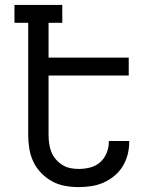

<svg xmlns="http://www.w3.org/2000/svg" viewBox="-20 -755 640 783"><path d="M301 8Q273 8 245 3Q217 -2 192.5 -15.5Q168 -29 148 -49.5Q128 -70 116 -95.5Q104 -121 99.5 -149Q95 -177 95 -205V-662H39V-735H234V-662H178V-520H505V-447H178V-205Q178 -187 180.5 -169.5Q183 -152 189.5 -135.5Q196 -119 207.5 -105.5Q219 -92 234 -82.5Q249 -73 266.5 -69.5Q284 -66 301 -66Q325 -66 348 -72Q371 -78 388.5 -93.5Q406 -109 415 -131.5Q424 -154 424 -177V-180H507V-176Q507 -150 500.5 -124.5Q494 -99 480.5 -77Q467 -55 446.5 -38Q426 -21 402.5 -10.5Q379 0 353 4Q327 8 301 8Z"/></svg>

Font: Iosevka HT Extended
Style: Regular
Weight: 400
Width: 7
Monospace: yes
Designer: Belleve Invis
Foundry: Belleve Invis
Version: Version 32.3.0; ttfautohint (v1.8.4)